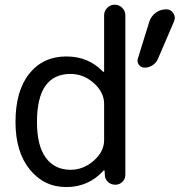

<svg xmlns="http://www.w3.org/2000/svg" viewBox="-20 -794 768 804"><path d="M134.8 -283.2Q134.8 -183.6 171.9 -133.3Q209 -83 275.4 -83Q329.1 -83 372.6 -121.1Q416 -159.2 416 -207V-359.4Q416 -407.2 373 -445.8Q330.1 -484.4 275.4 -484.4Q134.8 -484.4 134.8 -283.2ZM605.5 -704.1Q613.3 -726.6 632.3 -740.7Q651.4 -754.9 675.8 -754.9Q695.3 -754.9 705.1 -739.3Q711.9 -729.5 711.9 -719.7Q711.9 -712.9 709 -705.1L641.6 -547.9Q634.8 -531.2 619.1 -521Q603.5 -510.7 585.9 -510.7Q570.3 -510.7 561.5 -522.9Q552.7 -535.2 557.6 -549.8ZM504.9 -62.5Q504.9 -44.9 492.7 -32.7Q480.5 -20.5 462.9 -20.5Q444.3 -20.5 431.6 -32.7Q418.9 -44.9 418.9 -62.5L418 -78.1Q418 -80.1 416 -80.6Q414.1 -81.1 413.1 -79.1Q350.6 -10.7 257.8 -10.7Q164.1 -10.7 104.5 -84.5Q44.9 -158.2 44.9 -283.2Q44.9 -413.1 102.5 -485.4Q160.2 -557.6 257.8 -557.6Q350.6 -557.6 411.1 -494.1Q412.1 -492.2 414.1 -493.2Q416 -494.1 416 -496.1V-730.5Q416 -748 429.2 -761.2Q442.4 -774.4 460.4 -774.4Q478.5 -774.4 491.7 -761.2Q504.9 -748 504.9 -730.5Z"/></svg>

Font: Gen Jyuu Gothic Regular
Style: Regular
Weight: 400
Designer: [Source Han Sans]
Ryoko NISHIZUKA  (kana & ideographs); Paul D. Hunt (Latin, Greek & Cyrillic); Wenlong ZHANG  (bopomofo
Version: Version 1.002.20150607